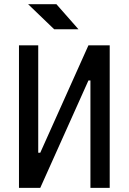

<svg xmlns="http://www.w3.org/2000/svg" viewBox="-20 -914 626 934"><path d="M126 0V-170.9H175.8L410.2 -693.4H439.5V-522.5H410.2L175.8 0ZM72.3 0V-693.4H166V0ZM419.9 0V-693.4H513.7V0ZM243.7 -771.5 116.7 -893.6H254.4L361.8 -771.5Z"/></svg>

Font: Cascadia Mono
Style: Regular
Weight: 400
Monospace: yes
Designer: Aaron Bell
Foundry: Saja Typeworks
Version: Version 2102.003